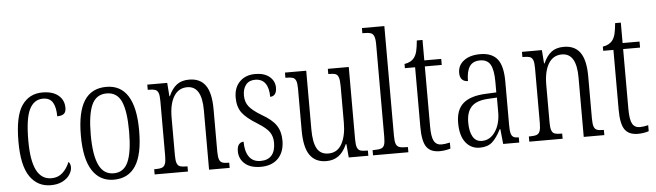

<svg xmlns="http://www.w3.org/2000/svg" viewBox="-48 -946 3900 1142"><g transform="rotate(-5 1902.0 -375.0)"><path d="M45 -264Q45 -416 89 -480Q133 -544 212 -544Q273 -544 307 -516Q341 -488 341 -441Q341 -416 328 -405.5Q315 -395 288 -395Q288 -449 270.5 -478Q253 -507 212 -507Q159 -507 131.5 -452.5Q104 -398 104 -265Q104 -146 133.5 -88.5Q163 -31 222 -31Q262 -31 289 -56Q316 -81 331 -119Q343 -107 343 -86Q343 -65 328.5 -42.5Q314 -20 285 -5Q256 10 215 10Q136 10 90.5 -55.5Q45 -121 45 -264Z M418 -268Q418 -408 461.5 -476Q505 -544 594 -544Q679 -544 722.5 -475Q766 -406 766 -268Q766 -126 722 -58Q678 10 591 10Q508 10 463 -59.5Q418 -129 418 -268ZM706 -268Q706 -390 680 -447.5Q654 -505 592 -505Q530 -505 503.5 -447Q477 -389 477 -268Q477 -148 505 -88Q533 -28 593 -28Q654 -28 680 -87Q706 -146 706 -268Z M835 -31H842Q868 -31 881.5 -36Q895 -41 901 -56.5Q907 -72 907 -105V-434Q907 -466 901 -481Q895 -496 882 -500.5Q869 -505 843 -505H838V-536H957L963 -456H966Q986 -501 1014.5 -522.5Q1043 -544 1088 -544Q1154 -544 1186 -498.5Q1218 -453 1218 -356V-105Q1218 -72 1223.5 -56.5Q1229 -41 1241.5 -36Q1254 -31 1279 -31H1283V0H1160V-355Q1160 -500 1073 -500Q1021 -500 993 -454.5Q965 -409 965 -327V-102Q965 -70 971 -55Q977 -40 989.5 -35.5Q1002 -31 1028 -31H1034V0H835Z M1340 -94Q1340 -122 1351 -135Q1362 -148 1379 -148Q1379 -90 1402 -57.5Q1425 -25 1470 -25Q1514 -25 1536.5 -51Q1559 -77 1559 -127Q1559 -163 1541 -189.5Q1523 -216 1473 -247Q1406 -288 1380.5 -323Q1355 -358 1355 -413Q1355 -473 1390 -508Q1425 -543 1483 -543Q1537 -543 1568 -517Q1599 -491 1599 -451Q1599 -427 1589 -413.5Q1579 -400 1560 -400Q1560 -453 1539.5 -481Q1519 -509 1479 -509Q1443 -509 1424 -485Q1405 -461 1405 -422Q1405 -382 1426.5 -355Q1448 -328 1500 -297Q1560 -263 1585 -226Q1610 -189 1610 -135Q1610 -67 1572.5 -28.5Q1535 10 1468 10Q1407 10 1373.5 -19.5Q1340 -49 1340 -94Z M1729 -185V-435Q1729 -466 1723 -481Q1717 -496 1704 -500.5Q1691 -505 1664 -505H1660V-536H1787V-186Q1787 -108 1808 -71Q1829 -34 1876 -34Q1930 -34 1956.5 -82.5Q1983 -131 1983 -209V-424Q1983 -461 1977.5 -478Q1972 -495 1959.5 -500Q1947 -505 1919 -505H1916V-536H2041V-105Q2041 -71 2047 -55.5Q2053 -40 2066.5 -35.5Q2080 -31 2108 -31H2111V0H1994L1987 -80H1983Q1963 -34 1933 -12Q1903 10 1860 10Q1795 10 1762 -36.5Q1729 -83 1729 -185Z M2139 -31H2146Q2176 -31 2190 -36Q2204 -41 2209.5 -56Q2215 -71 2215 -105V-656Q2215 -689 2208.5 -704.5Q2202 -720 2189 -724.5Q2176 -729 2151 -729H2139V-760H2273V-105Q2273 -71 2279 -56Q2285 -41 2299 -36Q2313 -31 2343 -31H2350V0H2139Z M2434 -143V-500H2373V-525Q2413 -531 2432 -557Q2443 -572 2448.5 -594Q2454 -616 2458 -658H2492V-536H2593V-500H2492V-142Q2492 -79 2506 -54Q2520 -29 2551 -29Q2571 -29 2601 -36V0Q2569 10 2536 10Q2482 10 2458 -24Q2434 -58 2434 -143Z M2660 -148Q2660 -226 2703.5 -264Q2747 -302 2838 -306L2902 -309V-372Q2902 -442 2884 -474.5Q2866 -507 2822 -507Q2779 -507 2759.5 -478Q2740 -449 2740 -391Q2717 -391 2704.5 -404.5Q2692 -418 2692 -444Q2692 -489 2728.5 -516.5Q2765 -544 2826 -544Q2895 -544 2928 -503.5Q2961 -463 2961 -369V-108Q2961 -75 2965.5 -59Q2970 -43 2980 -37Q2990 -31 3010 -31H3012V0H2916L2907 -89H2903Q2878 -39 2850.5 -14.5Q2823 10 2776 10Q2724 10 2692 -30.5Q2660 -71 2660 -148ZM2903 -191V-278L2849 -275Q2780 -271 2750 -239Q2720 -207 2720 -145Q2720 -91 2738 -60Q2756 -29 2792 -29Q2841 -29 2872 -75Q2903 -121 2903 -191Z M3072 -31H3079Q3105 -31 3118.5 -36Q3132 -41 3138 -56.5Q3144 -72 3144 -105V-434Q3144 -466 3138 -481Q3132 -496 3119 -500.5Q3106 -505 3080 -505H3075V-536H3194L3200 -456H3203Q3223 -501 3251.5 -522.5Q3280 -544 3325 -544Q3391 -544 3423 -498.5Q3455 -453 3455 -356V-105Q3455 -72 3460.5 -56.5Q3466 -41 3478.5 -36Q3491 -31 3516 -31H3520V0H3397V-355Q3397 -500 3310 -500Q3258 -500 3230 -454.5Q3202 -409 3202 -327V-102Q3202 -70 3208 -55Q3214 -40 3226.5 -35.5Q3239 -31 3265 -31H3271V0H3072Z M3618 -143V-500H3557V-525Q3597 -531 3616 -557Q3627 -572 3632.5 -594Q3638 -616 3642 -658H3676V-536H3777V-500H3676V-142Q3676 -79 3690 -54Q3704 -29 3735 -29Q3755 -29 3785 -36V0Q3753 10 3720 10Q3666 10 3642 -24Q3618 -58 3618 -143Z"/></g></svg>

Font: Noto Serif CondLight
Style: Regular
Weight: 300
Width: 3
Designer: Monotype Design Team
Foundry: Monotype Imaging Inc.
Version: Version 1.001